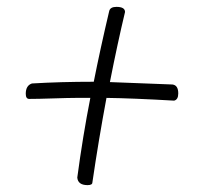

<svg xmlns="http://www.w3.org/2000/svg" viewBox="-20 -520 594 559"><path d="M482 -274Q499 -272 499 -248Q499 -230 487 -227Q365 -234 290 -235Q267 -112 249 11Q249 19 235 19Q207 19 205 -3Q221 -123 243 -235H201Q181 -235 135.5 -233.5Q90 -232 65 -232Q55 -232 55 -247Q55 -271 73 -277Q157 -282 253 -282Q272 -378 298 -488Q301 -500 319 -500Q344 -500 344 -485Q322 -393 300 -281Z"/></svg>

Font: Bonbon
Style: Regular
Weight: 400
Designer: Ksenia Erulevich
Foundry: Cyreal (www.cyreal.org)
Version: Version 1.001